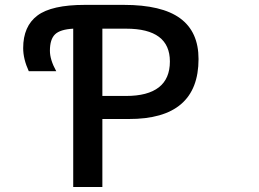

<svg xmlns="http://www.w3.org/2000/svg" viewBox="-20 -751 1040 772"><path d="M391.6 -635.7V-365.2H487.3Q574.2 -365.2 618.7 -399.9Q663.1 -434.6 663.1 -503.9Q663.1 -635.7 487.3 -635.7ZM274.4 -635.7Q221.7 -632.8 201.2 -612.8Q180.7 -592.8 180.7 -546.9Q180.7 -510.7 206.1 -464.8H95.7Q73.2 -513.7 73.2 -557.6Q73.2 -645.5 130.4 -688.5Q187.5 -731.4 321.3 -731.4H477.5Q630.9 -731.4 704.6 -677.2Q778.3 -623 778.3 -513.7Q778.3 -271.5 497.1 -272.5H391.6V1H274.4Z"/></svg>

Font: GenEi Gothic M SemiBold
Style: Regular
Weight: 500
Designer: o_tamon (Modified); [Source Han Sans]
Ryoko NISHIZUKA  (kana & ideographs); Paul D. Hunt (Latin, Greek & Cyrillic); Wenl
Version: Version 1.1a;Original Version 1.004